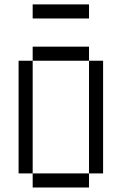

<svg xmlns="http://www.w3.org/2000/svg" viewBox="-20 -832 540 852"><path d="M375 -750H125V-812.5H375ZM62.5 -562.5H125V-62.5H62.5ZM125 -62.5H375V0H125ZM125 -625H375V-562.5H125ZM375 -562.5H437.5V-62.5H375Z"/></svg>

Font: ChillBitmapSE 16px
Style: Regular
Weight: 400
Designer: Designed by Warren2060
Foundry: ChillType
Version: Version 1.000